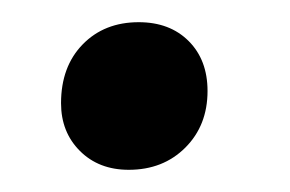

<svg xmlns="http://www.w3.org/2000/svg" viewBox="-20 -384 261 173"><path d="M96 -231Q69 -231 52 -248Q35 -265 35 -291Q35 -324 54.5 -344Q74 -364 105 -364Q133 -364 150 -347Q167 -330 167 -302Q167 -271 147 -251Q127 -231 96 -231Z"/></svg>

Font: Radio Canada Big
Style: Italic
Weight: 400
Italic angle: -12°
Designer: Étienne Aubert Bonn
Foundry: Coppers and Brasses
Version: Version 1.001